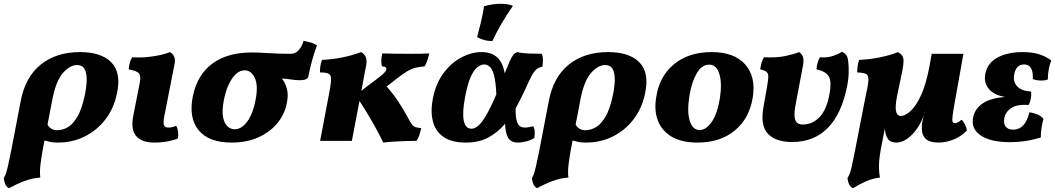

<svg xmlns="http://www.w3.org/2000/svg" viewBox="-75 -741 5550 1010"><path d="M-28 249Q-42 241 -47.5 227.5Q-53 214 -55 196Q-48 185 -43.5 171Q-39 157 -33 131Q-27 105 -17 56L34 -210Q58 -336 139.5 -401.5Q221 -467 346 -467Q458 -467 511 -412.5Q564 -358 540 -248Q524 -171 480 -113.5Q436 -56 371.5 -23.5Q307 9 229 9Q206 9 191 6Q176 3 159 -2L150 46Q143 83 138 123.5Q133 164 137 193Q94 196 53 211.5Q12 227 -28 249ZM200 -216 175 -85Q192 -56 227 -56Q252 -56 279.5 -70.5Q307 -85 332 -127Q357 -169 373 -250Q381 -290 381 -324Q381 -358 369.5 -378.5Q358 -399 330 -399Q293 -399 256 -357Q219 -315 200 -216Z M737 9Q671 9 641.5 -25Q612 -59 626 -132L660 -304Q667 -339 657 -353.5Q647 -368 602 -376Q603 -392 607.5 -409Q612 -426 620 -440Q661 -437 701 -441Q741 -445 772.5 -452.5Q804 -460 819 -467Q834 -459 841 -443Q848 -427 843 -403L788 -123Q783 -94 788 -82Q793 -70 810 -70Q833 -70 852 -80Q867 -52 861 -13Q842 -4 808.5 2.5Q775 9 737 9Z M1143 9Q1023 9 969.5 -56.5Q916 -122 940 -237Q964 -350 1043.5 -407.5Q1123 -465 1249 -465Q1286 -465 1337.5 -461.5Q1389 -458 1454 -458Q1480 -458 1497 -478Q1514 -498 1522 -526Q1539 -523 1559 -517.5Q1579 -512 1592 -502Q1564 -426 1546 -334Q1538 -324 1526.5 -321.5Q1515 -319 1503 -319Q1480 -319 1459 -322.5Q1438 -326 1408 -328Q1426 -305 1434.5 -272.5Q1443 -240 1433 -195Q1422 -139 1383.5 -92.5Q1345 -46 1284 -18.5Q1223 9 1143 9ZM1159 -61Q1197 -61 1227 -103.5Q1257 -146 1270 -218Q1284 -295 1264.5 -333Q1245 -371 1213 -371Q1174 -371 1144 -325Q1114 -279 1102 -211Q1092 -157 1098.5 -124Q1105 -91 1122 -76Q1139 -61 1159 -61Z M1609 0 1660 -269Q1667 -308 1666.5 -327.5Q1666 -347 1653 -353.5Q1640 -360 1608 -360Q1608 -377 1610.5 -394.5Q1613 -412 1619 -426Q1671 -428 1726 -439Q1781 -450 1824 -467Q1859 -449 1852 -402L1826 -264L1903 -322Q1934 -345 1945 -356.5Q1956 -368 1957 -375Q1959 -383 1954 -387Q1949 -391 1934 -392Q1930 -410 1931 -426.5Q1932 -443 1936 -460Q1957 -459 2001.5 -458.5Q2046 -458 2089 -458Q2114 -458 2137.5 -458.5Q2161 -459 2183 -460Q2179 -441 2173.5 -424.5Q2168 -408 2159 -392Q2132 -390 2110.5 -384.5Q2089 -379 2068 -366.5Q2047 -354 2018 -332L1959 -286Q1992 -249 2020 -207Q2048 -165 2074 -116Q2085 -95 2093 -85Q2101 -75 2111.5 -72Q2122 -69 2141 -67Q2137 -50 2131.5 -32Q2126 -14 2116 0Q2091 0 2058.5 1Q2026 2 1995 4Q1964 6 1941 9Q1930 -15 1910 -52Q1890 -89 1865.5 -130.5Q1841 -172 1816 -210L1776 0Z M2375 9Q2300 9 2257.5 -21Q2215 -51 2202 -103.5Q2189 -156 2202 -223Q2218 -303 2259 -357.5Q2300 -412 2353 -439.5Q2406 -467 2458 -467Q2509 -467 2539.5 -440Q2570 -413 2580 -355Q2596 -396 2606 -418.5Q2616 -441 2624.5 -451.5Q2633 -462 2646 -467Q2669 -461 2706 -459.5Q2743 -458 2775 -458Q2781 -444 2781 -426Q2781 -408 2778 -390Q2759 -387 2746 -375.5Q2733 -364 2719.5 -338Q2706 -312 2685 -265Q2673 -239 2661 -215.5Q2649 -192 2637 -170Q2637 -124 2644 -103Q2651 -82 2661.5 -76Q2672 -70 2684 -70Q2698 -70 2710 -72.5Q2722 -75 2730 -77Q2742 -57 2736 -15Q2716 -3 2692.5 3Q2669 9 2651 9Q2611 9 2597 -18Q2583 -45 2582 -90Q2543 -44 2493.5 -17.5Q2444 9 2375 9ZM2372 -233Q2356 -150 2364.5 -107Q2373 -64 2405 -64Q2434 -64 2465 -107Q2496 -150 2536 -245Q2533 -310 2524 -344Q2515 -378 2501.5 -390Q2488 -402 2473 -402Q2456 -402 2437.5 -388.5Q2419 -375 2402 -338.5Q2385 -302 2372 -233ZM2515 -525Q2470 -525 2435 -546Q2447 -591 2456.5 -631Q2466 -671 2471 -708Q2516 -721 2559 -721Q2598 -721 2623 -710Q2591 -665 2563 -616.5Q2535 -568 2515 -525Z M2750 249Q2736 241 2730.5 227.5Q2725 214 2723 196Q2730 185 2734.5 171Q2739 157 2745 131Q2751 105 2761 56L2812 -210Q2836 -336 2917.5 -401.5Q2999 -467 3124 -467Q3236 -467 3289 -412.5Q3342 -358 3318 -248Q3302 -171 3258 -113.5Q3214 -56 3149.5 -23.5Q3085 9 3007 9Q2984 9 2969 6Q2954 3 2937 -2L2928 46Q2921 83 2916 123.5Q2911 164 2915 193Q2872 196 2831 211.5Q2790 227 2750 249ZM2978 -216 2953 -85Q2970 -56 3005 -56Q3030 -56 3057.5 -70.5Q3085 -85 3110 -127Q3135 -169 3151 -250Q3159 -290 3159 -324Q3159 -358 3147.5 -378.5Q3136 -399 3108 -399Q3071 -399 3034 -357Q2997 -315 2978 -216Z M3594 9Q3511 9 3459 -21.5Q3407 -52 3386 -106Q3365 -160 3377 -230Q3394 -341 3471.5 -404Q3549 -467 3668 -467Q3788 -467 3845 -402Q3902 -337 3885 -230Q3868 -119 3791 -55Q3714 9 3594 9ZM3605 -57Q3640 -57 3669.5 -100.5Q3699 -144 3712 -225Q3724 -303 3709 -352Q3694 -401 3655 -401Q3617 -401 3590.5 -356Q3564 -311 3552 -239Q3538 -153 3553.5 -105Q3569 -57 3605 -57Z M4091 6Q4004 6 3963.5 -38.5Q3923 -83 3942 -183L3961 -290Q3966 -321 3966.5 -337.5Q3967 -354 3957.5 -362.5Q3948 -371 3924 -376Q3926 -392 3930.5 -409Q3935 -426 3944 -440Q4008 -436 4057 -446.5Q4106 -457 4128 -467Q4158 -450 4150 -402L4111 -195Q4102 -149 4105 -125.5Q4108 -102 4119.5 -94Q4131 -86 4148 -86Q4200 -86 4237.5 -126.5Q4275 -167 4289 -250Q4300 -310 4285.5 -337.5Q4271 -365 4220 -376Q4221 -392 4225.5 -409Q4230 -426 4238 -440Q4277 -436 4309 -447.5Q4341 -459 4354 -469Q4368 -462 4376.5 -451.5Q4385 -441 4387 -417Q4390 -396 4389.5 -361Q4389 -326 4380 -282Q4351 -140 4278.5 -67Q4206 6 4091 6Z M4412 249Q4397 241 4391 227.5Q4385 214 4383 196Q4390 185 4395 172Q4400 159 4406 132.5Q4412 106 4422 55L4476 -222Q4491 -287 4493 -315.5Q4495 -344 4481.5 -351.5Q4468 -359 4434 -360Q4434 -376 4436.5 -394Q4439 -412 4445 -426Q4497 -428 4552 -439Q4607 -450 4649 -467Q4664 -458 4671 -448Q4678 -438 4678 -419Q4678 -400 4671 -365Q4664 -330 4651 -270Q4633 -191 4637.5 -161Q4642 -131 4664 -131Q4686 -131 4714.5 -156.5Q4743 -182 4769.5 -239Q4796 -296 4814 -390L4826 -458H4993L4948 -206Q4939 -156 4936 -132Q4933 -108 4936 -100.5Q4939 -93 4947 -93Q4954 -93 4961.5 -96.5Q4969 -100 4983 -111Q4993 -103 5001.5 -86Q5010 -69 5011 -54Q4981 -23 4941 -7Q4901 9 4862 9Q4819 9 4799 -7Q4779 -23 4775.5 -49.5Q4772 -76 4778 -107Q4779 -114 4783 -128Q4787 -142 4793 -155H4792Q4767 -78 4724.5 -34.5Q4682 9 4639 9Q4609 9 4595 -11.5Q4581 -32 4580 -66L4558 46Q4550 89 4549 125.5Q4548 162 4554 193Q4514 198 4481 212.5Q4448 227 4412 249Z M5239 7Q5135 7 5082.5 -29.5Q5030 -66 5045 -128Q5056 -172 5096.5 -198.5Q5137 -225 5212 -231Q5152 -241 5125 -275.5Q5098 -310 5109 -357Q5122 -412 5174.5 -439.5Q5227 -467 5306 -467Q5351 -467 5386.5 -457Q5422 -447 5455 -423Q5437 -376 5437 -323Q5423 -317 5399.5 -317.5Q5376 -318 5358 -325Q5362 -402 5312 -402Q5270 -402 5260 -349Q5253 -312 5275 -287.5Q5297 -263 5349 -259Q5351 -241 5347.5 -222Q5344 -203 5336 -189Q5274 -193 5244 -172.5Q5214 -152 5208 -119Q5203 -92 5215 -75.5Q5227 -59 5255 -59Q5318 -59 5340 -150Q5360 -148 5382 -139Q5404 -130 5414 -115Q5408 -95 5404 -69Q5400 -43 5400 -18Q5359 -5 5318 1Q5277 7 5239 7Z"/></svg>

Font: Vollkorn ExtraBold
Style: Italic
Weight: 800
Italic angle: -11°
Designer: Friedrich Althausen
Foundry: Friedrich Althausen
Version: Version 5.000; ttfautohint (v1.8.3)